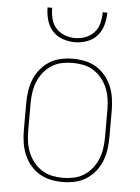

<svg xmlns="http://www.w3.org/2000/svg" viewBox="-53 -782 607 832"><g transform="rotate(5 250.0 -366.0)"><path d="M250 8Q224 8 197.5 2.5Q171 -3 148.5 -17Q126 -31 109 -51.5Q92 -72 82 -96.5Q72 -121 68 -147.5Q64 -174 64 -200V-320Q64 -346 68 -372.5Q72 -399 82 -423.5Q92 -448 109 -468.5Q126 -489 148.5 -503Q171 -517 197.5 -522.5Q224 -528 250 -528Q276 -528 302.5 -522.5Q329 -517 351.5 -503Q374 -489 391 -468.5Q408 -448 418 -423.5Q428 -399 432 -372.5Q436 -346 436 -320V-200Q436 -174 432 -147.5Q428 -121 418 -96.5Q408 -72 391 -51.5Q374 -31 351.5 -17Q329 -3 302.5 2.5Q276 8 250 8ZM250 -10Q274 -10 297.5 -15Q321 -20 341.5 -33Q362 -46 377 -65Q392 -84 401 -106Q410 -128 413.5 -152Q417 -176 417 -200V-320Q417 -344 413.5 -368Q410 -392 401 -414Q392 -436 377 -455Q362 -474 341.5 -487Q321 -500 297.5 -505Q274 -510 250 -510Q226 -510 202.5 -505Q179 -500 158.5 -487Q138 -474 123 -455Q108 -436 99 -414Q90 -392 86.5 -368Q83 -344 83 -320V-200Q83 -176 86.5 -152Q90 -128 99 -106Q108 -84 123 -65Q138 -46 158.5 -33Q179 -20 202.5 -15Q226 -10 250 -10ZM250 -600Q223 -600 196.5 -609.5Q170 -619 152.5 -639Q135 -659 127.5 -686Q120 -713 120 -740H140Q140 -717 145.5 -693.5Q151 -670 166.5 -652.5Q182 -635 204.5 -626.5Q227 -618 250 -618Q273 -618 295.5 -626.5Q318 -635 333.5 -652.5Q349 -670 354.5 -693.5Q360 -717 360 -740H380Q380 -713 372.5 -686Q365 -659 347.5 -639Q330 -619 303.5 -609.5Q277 -600 250 -600Z"/></g></svg>

Font: Iosevka Term Curly Thin
Style: Regular
Weight: 100
Designer: Belleve Invis
Foundry: Belleve Invis
Version: Version 32.3.0